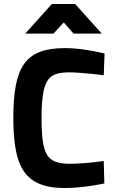

<svg xmlns="http://www.w3.org/2000/svg" viewBox="-20 -934 583 966"><path d="M307 12Q228 12 177.5 -9.5Q127 -31 98.5 -74.5Q70 -118 58.5 -184.5Q47 -251 47 -340Q47 -437 59.5 -504Q72 -571 101.5 -612.5Q131 -654 181 -673Q231 -692 307 -692Q343 -692 381 -687.5Q419 -683 452 -676.5Q485 -670 506 -665L502 -555Q479 -559 446.5 -562Q414 -565 382 -567.5Q350 -570 327 -570Q288 -570 261 -561Q234 -552 218.5 -527.5Q203 -503 196 -457.5Q189 -412 189 -340Q189 -271 195 -226.5Q201 -182 216 -156.5Q231 -131 259 -120.5Q287 -110 331 -110Q354 -110 386.5 -112Q419 -114 450.5 -117.5Q482 -121 502 -124L505 -11Q482 -6 447.5 -0.5Q413 5 375.5 8.5Q338 12 307 12ZM107 -765 241 -914H358L492 -765H350L301 -821L249 -765Z"/></svg>

Font: Titillium Web
Style: Bold
Weight: 700
Designer: Mohamed Gaber, Accademia di Belle Arti di Urbino
Foundry: Kief Type Foundry, Accademia di Belle Arti di Urbino
Version: Version 3.000